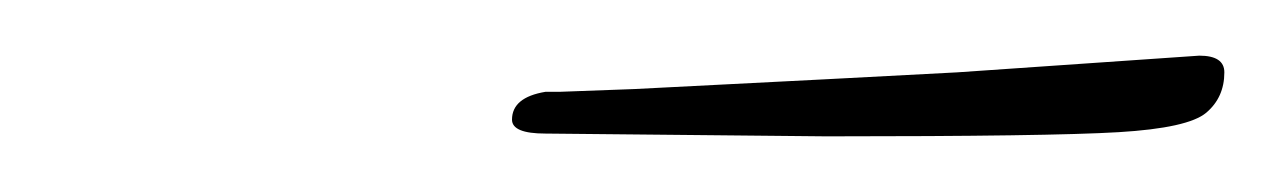

<svg xmlns="http://www.w3.org/2000/svg" viewBox="-20 -369 460 69"><path d="M181 -336 208 -337Q287 -341 324 -343L411 -349Q420 -349 420 -343Q420 -334 413.5 -328.5Q407 -323 382 -321.5Q357 -320 277 -320L176 -321Q164 -321 164 -326Q164 -334 176 -336Z"/></svg>

Font: Herr Von Muellerhoff
Style: Regular
Weight: 400
Version: Version 1.000